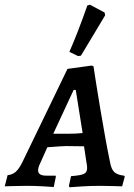

<svg xmlns="http://www.w3.org/2000/svg" viewBox="-42 -785 565 811"><path d="M482 -43 485 -39 474 2Q464 2 436.5 1Q409 0 381 0Q341 0 302 2.5Q263 5 252 6L249 1L258 -41Q299 -44 312.5 -50.5Q326 -57 326 -75Q326 -87 323 -100L313 -167L238 -168Q223 -168 158 -163L128 -96Q119 -78 119 -66Q119 -54 127.5 -48.5Q136 -43 155 -43H193L194 -39L185 5Q175 4 139.5 2Q104 0 71 0Q39 0 13 1Q-13 2 -22 2L-10 -45Q10 -47 24 -59Q38 -71 52 -99L243 -494L345 -508L353 -505Q359 -462 381.5 -326Q404 -190 423 -99Q428 -70 441 -58Q454 -46 482 -43ZM243 -220Q280 -220 307 -223L278 -405H269L183 -220ZM300 -550 288 -548 251 -566Q286 -645 327 -762L338 -765L400 -732L402 -720Z"/></svg>

Font: Alegreya SC Medium
Style: Italic
Weight: 500
Italic angle: -7°
Designer: Juan Pablo del Peral
Foundry: Huerta Tipografica
Version: Version 2.007; ttfautohint (v1.6)